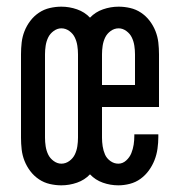

<svg xmlns="http://www.w3.org/2000/svg" viewBox="-20 -548 540 576"><path d="M164 8Q147 8 129.5 4Q112 0 97 -10Q82 -20 71 -34.5Q60 -49 53.5 -65.5Q47 -82 45 -99.5Q43 -117 43 -135V-385Q43 -403 45 -420.5Q47 -438 53.5 -454.5Q60 -471 71 -485.5Q82 -500 97 -510Q112 -520 129.5 -524Q147 -528 164 -528Q188 -528 211 -520Q234 -512 250 -495Q266 -512 289 -520Q312 -528 336 -528Q353 -528 370.5 -524Q388 -520 403 -510Q418 -500 429 -485.5Q440 -471 446.5 -454.5Q453 -438 455 -420.5Q457 -403 457 -385V-227H286V-135Q286 -122 288 -109Q290 -96 295 -84.5Q300 -73 311 -65Q322 -57 335 -57Q348 -57 358.5 -66.5Q369 -76 374 -88.5Q379 -101 381 -114Q383 -127 383 -141V-145H455V-137Q455 -120 452.5 -102Q450 -84 443.5 -67.5Q437 -51 426.5 -36.5Q416 -22 401.5 -11.5Q387 -1 369.5 3.5Q352 8 335 8Q311 8 288.5 0Q266 -8 250 -25Q234 -8 211 0Q188 8 164 8ZM286 -293H385V-385Q385 -398 383 -411Q381 -424 375.5 -435.5Q370 -447 359 -455Q348 -463 336 -463Q323 -463 312 -455Q301 -447 295.5 -435.5Q290 -424 288 -411Q286 -398 286 -385ZM164 -57Q177 -57 188 -65Q199 -73 204.5 -84.5Q210 -96 212 -109Q214 -122 214 -135V-385Q214 -398 212 -411Q210 -424 204.5 -435.5Q199 -447 188 -455Q177 -463 164 -463Q152 -463 141 -455Q130 -447 124.5 -435.5Q119 -424 117 -411Q115 -398 115 -385V-135Q115 -122 117 -109Q119 -96 124.5 -84.5Q130 -73 141 -65Q152 -57 164 -57Z"/></svg>

Font: HulyMono
Style: Regular
Weight: 400
Monospace: yes
Designer: Belleve Invis
Foundry: Belleve Invis
Version: Version 33.2.5; ttfautohint (v1.8.4)